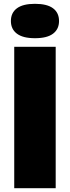

<svg xmlns="http://www.w3.org/2000/svg" viewBox="-20 -985 366 1005"><path d="M54.5 0V-740H271.5V0ZM163 -785Q100 -785 68.5 -808.8Q37 -832.5 37 -875Q37 -918 68.5 -941.5Q100 -965 163 -965Q226.5 -965 257.8 -941.5Q289 -918 289 -875Q289 -832.5 257.8 -808.8Q226.5 -785 163 -785Z"/></svg>

Font: Encode Sans SC Black
Style: Regular
Weight: 900
Version: Version 3.002